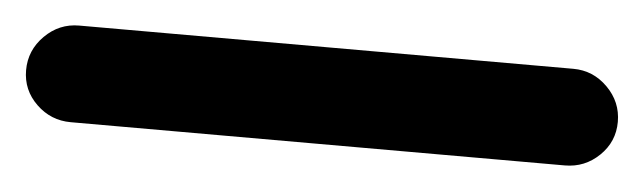

<svg xmlns="http://www.w3.org/2000/svg" viewBox="-27 26 644 192"><g transform="rotate(5 295.0 121.5)"><path d="M47 170Q27 170 12.5 156Q-2 142 -2 122Q-2 102 12.5 87.5Q27 73 47 73H543Q563 73 577.5 87.5Q592 102 592 122Q592 142 577.5 156Q563 170 543 170Z"/></g></svg>

Font: Rounded Mplus 1c Bold
Style: Bold
Weight: 700
Version: Version 1.059.20150529